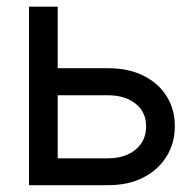

<svg xmlns="http://www.w3.org/2000/svg" viewBox="-20 -542 570 562"><path d="M137.7 -342.3H296.9Q356 -342.3 399.7 -320.6Q443.4 -298.8 467.5 -260.7Q491.7 -222.7 491.7 -172.9Q491.7 -123 467.5 -84Q443.4 -44.9 399.7 -22.5Q356 0 296.9 0H64.9V-522.5H148.9V-78.6H294.9Q346.2 -78.6 377 -104.2Q407.7 -129.9 407.7 -171.9Q407.7 -213.9 377 -238.5Q346.2 -263.2 294.9 -263.2H137.7Z"/></svg>

Font: Inter 28pt
Style: Regular
Weight: 400
Designer: Rasmus Andersson
Foundry: rsms
Version: Version 4.001;git-66647c0bb